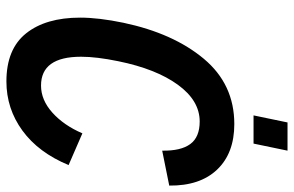

<svg xmlns="http://www.w3.org/2000/svg" viewBox="-179 -728 917 599"><g transform="rotate(90 279.5 -428.5)"><path d="M35 -220Q35 -278 51 -355Q84 -511 163.5 -606Q243 -701 367 -701Q458 -701 509 -647.5Q560 -594 559 -498L450 -476Q451 -534 429.5 -563.5Q408 -593 359 -593Q294 -593 244.5 -525Q195 -457 171 -339Q157 -271 157 -223Q157 -98 247 -98Q292 -98 331.5 -133.5Q371 -169 396 -227L495 -184Q456 -90 387.5 -40Q319 10 234 10Q133 10 84 -51.5Q35 -113 35 -220ZM362 -867H450L428 -761H340Z"/></g></svg>

Font: Decalotype SemiBold Italic
Style: Regular
Weight: 600
Italic angle: -12°
Designer: Alfredo Marco Pradil
Foundry: Alfredo Marco Pradil
Version: Version 1.0